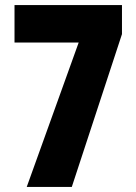

<svg xmlns="http://www.w3.org/2000/svg" viewBox="-20 -734 535 754"><path d="M85 0 289 -567H37V-714H459V-600L262 0Z"/></svg>

Font: Noto Sans Khmer UI ExtraCondensed Black
Style: Regular
Weight: 900
Width: 2
Designer: Danh Hong and the Monotype Design Team
Foundry: Monotype Imaging Inc.
Version: Version 2.002; ttfautohint (v1.8.4.7-5d5b)